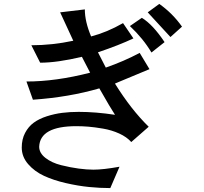

<svg xmlns="http://www.w3.org/2000/svg" viewBox="-20 -783 1040 980"><path d="M909 -647 850 -594 734 -720 793 -763Q861 -715 909 -647ZM820 -568 753 -515Q711 -586 643 -650L704 -692Q760 -658 820 -568ZM91 -30Q91 -72 108 -104.5Q125 -137 152.5 -157Q180 -177 219 -189.5Q258 -202 297.5 -207Q337 -212 382 -212Q468 -212 567 -197Q545 -230 487 -332Q333 -287 148 -274L115 -367Q265 -367 440 -412L398 -493Q272 -463 185 -463L140 -552Q246 -552 354 -575L287 -720L413 -735Q413 -673 445 -597Q526 -618 608 -665L661 -587Q587 -552 480 -516L520 -438Q612 -470 693 -513L743 -430L570 -358Q569 -358 567 -356Q649 -224 739 -136L650 -58Q627 -84 588.5 -101.5Q550 -119 506 -126.5Q462 -134 430.5 -136.5Q399 -139 370 -139Q184 -139 180 -34Q180 -2 212 23Q244 48 292 60Q340 72 382 77.5Q424 83 457 83Q507 83 590 68L543 177Q491 177 435 171.5Q379 166 316 151.5Q253 137 204.5 114.5Q156 92 123.5 54.5Q91 17 91 -30Z"/></svg>

Font: cwTeXHei
Style: Medium
Weight: 500
Version: Version 1.17